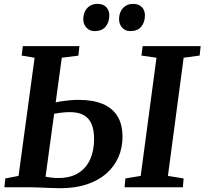

<svg xmlns="http://www.w3.org/2000/svg" viewBox="-20 -986 1077 1011"><path d="M298.5 5Q276.4 5 245.7 3.8Q215.1 2.5 184.7 1.2Q154.4 0 132.5 0H3.3L8 -46.4L77.7 -59.8L162.2 -682L94 -693.4L100.3 -743H398.1L392.7 -693L305.3 -682L219.8 -55.3Q233.5 -52.5 251.3 -50.6Q269 -48.7 286.7 -48.7Q351.9 -48.7 393.7 -75.5Q435.5 -102.3 455.5 -148.7Q475.5 -195.1 475.5 -253.7Q475.5 -300 462.6 -331.6Q449.6 -363.2 421.6 -379.4Q393.5 -395.6 347.7 -395.6Q323.4 -395.6 298.4 -392.2Q273.3 -388.9 255.8 -385.6L262.9 -444.1Q278.6 -448.6 300.5 -452.1Q322.5 -455.7 346.6 -457.9Q370.7 -460.2 392.7 -460.2Q469.3 -460.2 521 -438.6Q572.6 -416.9 598.8 -373.7Q625 -330.6 625 -265.4Q625 -207 603.2 -157.5Q581.3 -108 539.3 -71.6Q497.3 -35.2 436.7 -15.1Q376 5 298.5 5ZM635.9 0 640.3 -46.4 720.9 -59.8 804 -682 724.8 -693.4 731.3 -743H1036.6L1031.2 -693.4L947 -682L864.2 -59.8L946.8 -46.4L943.1 0ZM477.6 -822.1Q451.8 -822.1 434.9 -840.7Q418 -859.4 418.5 -887.1Q419.5 -922.8 439.8 -944.2Q460.1 -965.6 492.9 -965.6Q524.2 -965.6 540.2 -947.8Q556.3 -930 555.4 -903.6Q554.9 -867.2 535.2 -844.6Q515.4 -822.1 477.6 -822.1ZM665.7 -822.1Q639.9 -822.1 623.1 -840.7Q606.4 -859.4 606.9 -887.1Q607.9 -922.8 628.1 -944.2Q648.2 -965.6 680.8 -965.6Q711.4 -965.6 727.7 -947.8Q744 -930 743.1 -903.6Q742.6 -867.2 722.9 -844.6Q703.2 -822.1 665.7 -822.1Z"/></svg>

Font: Merriweather Light
Style: Italic
Weight: 300
Italic angle: -7.8°
Designer: Eben Sorkin
Foundry: Eben Sorkin
Version: Version 2.101